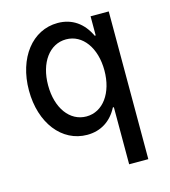

<svg xmlns="http://www.w3.org/2000/svg" viewBox="-111 -639 823 929"><g transform="rotate(-15 300.0 -175.0)"><path d="M426 -540V-444H421C389 -512 335 -550 263 -550C136 -550 45 -433 45 -270C45 -107 136 10 263 10C331 10 384 -24 416 -86H421V200H517V-540ZM282 -463C365 -463 423 -383 423 -270C423 -157 365 -77 282 -77C199 -77 141 -156 141 -270C141 -384 199 -463 282 -463Z"/></g></svg>

Font: CommitMono
Style: 500Regular
Weight: 500
Monospace: yes
Designer: Eigil Nikolajsen
Foundry: Eigil Nikolajsen
Version: Version 1.143